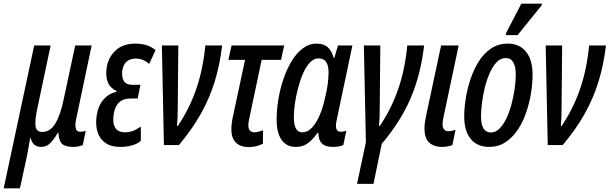

<svg xmlns="http://www.w3.org/2000/svg" viewBox="-71 -785 3299 1039"><path d="M-51 234 114 -539H203L132 -203Q118 -140 121 -105.5Q124 -71 158 -71Q201 -71 229 -117.5Q257 -164 275 -254L336 -539H425L341 -140Q327 -72 363 -72Q377 -72 393 -77L377 0Q370 4 354 7Q338 10 328 10Q282 10 264.5 -7Q247 -24 245 -67H242Q221 -30 200.5 -10Q180 10 152 10Q106 10 95 -38H92Q84 14 74 63L37 234Z M582 10Q529 10 498 -12.5Q467 -35 456 -73Q445 -111 452 -159Q461 -215 489.5 -247Q518 -279 559 -288L560 -292Q525 -309 512.5 -340Q500 -371 506 -417Q514 -474 554 -511.5Q594 -549 662 -549Q694 -549 720.5 -541Q747 -533 771 -514L736 -439Q704 -468 665 -468Q601 -468 591 -404Q586 -370 598.5 -348Q611 -326 647 -326H689L674 -252H635Q557 -252 544 -166Q537 -120 552 -94.5Q567 -69 606 -69Q626 -69 645.5 -75.5Q665 -82 691 -100V-22Q668 -4 639 3Q610 10 582 10Z M816 0 805 -539H894L891 -213Q891 -143 887 -103H891Q954 -196 991 -303.5Q1028 -411 1040 -539H1131Q1119 -435 1091 -344Q1063 -253 1015.5 -168.5Q968 -84 897 0Z M1275 11Q1230 11 1205.5 -13.5Q1181 -38 1181 -84Q1181 -101 1183.5 -121Q1186 -141 1192 -166L1255 -461H1165L1182 -539H1467L1450 -461H1345L1280 -154Q1277 -140 1275 -128.5Q1273 -117 1273 -106Q1273 -69 1307 -69Q1317 -69 1329 -72.5Q1341 -76 1352 -80V-8Q1335 2 1314.5 6.5Q1294 11 1275 11Z M1530 10Q1479 10 1452.5 -28.5Q1426 -67 1426 -138Q1426 -189 1435 -245Q1444 -301 1462 -355Q1480 -409 1506.5 -453Q1533 -497 1567 -523Q1601 -549 1642 -549Q1680 -549 1702 -530Q1724 -511 1735 -471H1738L1758 -539H1836L1754 -150Q1751 -137 1749 -125.5Q1747 -114 1747 -105Q1747 -72 1773 -72Q1785 -72 1803 -77L1787 0Q1777 5 1761.5 7.5Q1746 10 1734 10Q1698 10 1681 -1Q1664 -12 1658 -29.5Q1652 -47 1651 -67H1648Q1620 -27 1593 -8.5Q1566 10 1530 10ZM1564 -69Q1595 -69 1619 -96Q1643 -123 1659.5 -163Q1676 -203 1685 -243Q1697 -290 1702 -327Q1707 -364 1707 -393Q1707 -469 1653 -469Q1627 -469 1605.5 -446Q1584 -423 1568 -385.5Q1552 -348 1541 -305Q1530 -262 1524.5 -222Q1519 -182 1519 -153Q1519 -69 1564 -69Z M1861 210 1909 -15 1898 -539H1987L1984 -213Q1984 -143 1980 -103H1984Q2047 -196 2084 -303.5Q2121 -411 2133 -539H2224Q2206 -383 2152 -255.5Q2098 -128 1995 -7L1950 210Z M2320 10Q2226 8 2226 -89Q2226 -104 2228 -120Q2230 -136 2234 -155L2316 -539H2411L2330 -156Q2324 -130 2324 -114Q2324 -75 2356 -75Q2373 -75 2394 -83L2377 0Q2351 10 2320 10Z M2576 10Q2512 10 2476.5 -33Q2441 -76 2441 -156Q2441 -198 2449 -249.5Q2457 -301 2474 -353.5Q2491 -406 2518.5 -450.5Q2546 -495 2585.5 -522Q2625 -549 2677 -549Q2740 -549 2775.5 -505Q2811 -461 2811 -381Q2811 -331 2802 -277.5Q2793 -224 2775 -172.5Q2757 -121 2729 -80Q2701 -39 2663 -14.5Q2625 10 2576 10ZM2586 -68Q2611 -68 2632 -89Q2653 -110 2669.5 -144.5Q2686 -179 2697 -221Q2708 -263 2714 -305Q2720 -347 2720 -382Q2720 -425 2706.5 -448Q2693 -471 2666 -471Q2638 -471 2616.5 -448.5Q2595 -426 2579 -389.5Q2563 -353 2552.5 -310.5Q2542 -268 2537 -227Q2532 -186 2532 -155Q2532 -68 2586 -68ZM2666 -595 2668 -607 2750 -765H2862L2860 -756L2730 -595Z M2893 0 2882 -539H2971L2968 -213Q2968 -143 2964 -103H2968Q3031 -196 3068 -303.5Q3105 -411 3117 -539H3208Q3196 -435 3168 -344Q3140 -253 3092.5 -168.5Q3045 -84 2974 0Z"/></svg>

Font: Noto Sans ExtraCondensed Medium
Style: Italic
Weight: 500
Width: 2
Italic angle: -12°
Designer: Monotype Design Team
Foundry: Monotype Imaging Inc.
Version: Version 2.013; ttfautohint (v1.8.4.7-5d5b)